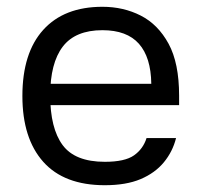

<svg xmlns="http://www.w3.org/2000/svg" viewBox="-20 -536 592 566"><path d="M86 -289H426Q425 -367 389.5 -407Q354 -447 282 -447Q202 -447 165 -398.5Q128 -350 128 -255Q128 -158 164.5 -108.5Q201 -59 289 -59Q348 -59 375 -78Q402 -97 412 -129H499Q489 -89 463 -57.5Q437 -26 394.5 -8Q352 10 289 10Q169 10 107.5 -59Q46 -128 46 -253Q46 -380 107.5 -448Q169 -516 282 -516Q344 -516 395 -490Q446 -464 477 -407Q508 -350 508 -254V-226H85Z"/></svg>

Font: Asta Sans
Style: Regular
Weight: 400
Designer: 42dot
Version: Version 1.000